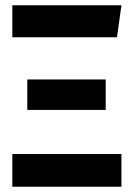

<svg xmlns="http://www.w3.org/2000/svg" viewBox="-20 -712 509 732"><path d="M426 -570H27V-692H443ZM383 -293H84V-409H383ZM443 0H27V-125H443Z"/></svg>

Font: Fira Sans Condensed SemiBold
Style: Regular
Weight: 600
Width: 3
Designer: bBox Type GmbH & Carrois Corporate GbR & Edenspiekermann AG
Foundry: bBox Type GmbH & Carrois Corporate GbR & Edenspiekermann AG
Version: Version 4.301